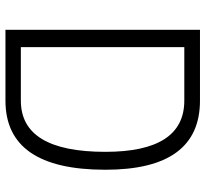

<svg xmlns="http://www.w3.org/2000/svg" viewBox="-44 -690 735 686"><g transform="rotate(90 323.0 -347.5)"><path d="M340 0H87V-695H340Q587 -695 587 -357Q587 0 340 0ZM523 -357Q523 -639 340 -639H149V-55H340Q523 -55 523 -357Z"/></g></svg>

Font: Titillium Web[RUS by Daymarius]
Style: Regular
Weight: 300
Designer: Cyrillization by Daymarius
Foundry: Cyrillization by Daymarius
Version: Version 1.002 September 12, 2018